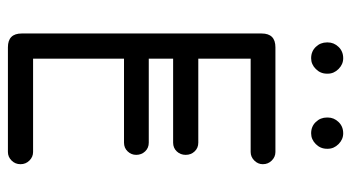

<svg xmlns="http://www.w3.org/2000/svg" viewBox="-216 -650 866 473"><g transform="rotate(90 216.5 -413.0)"><path d="M354 -62Q366 -62 375 -53Q384 -44 384 -31Q384 -18 375 -9Q366 0 354 0H96Q62 0 62 -34V-625Q62 -659 96 -659H354Q366 -659 375 -650Q384 -641 384 -628Q384 -616 375 -607Q366 -598 354 -598H124V-469H331Q344 -469 352.5 -460Q361 -451 361 -438Q361 -425 352.5 -416Q344 -407 331 -407H124V-347H331Q344 -347 352.5 -338Q361 -329 361 -316Q361 -304 352.5 -295Q344 -286 331 -286H124V-62ZM269 -788Q269 -803 280 -814.5Q291 -826 308 -826Q323 -826 334.5 -814.5Q346 -803 346 -788V-786Q346 -770 334.5 -758.5Q323 -747 308 -747Q291 -747 280 -758.5Q269 -770 269 -786ZM84 -788Q84 -803 95 -814.5Q106 -826 123 -826Q138 -826 149.5 -814.5Q161 -803 161 -788V-786Q161 -770 149.5 -758.5Q138 -747 123 -747Q106 -747 95 -758.5Q84 -770 84 -786Z"/></g></svg>

Font: Libertine Sup Medium
Style: Regular
Weight: 500
Designer: Bastien Sozeau
Foundry: NBR — Bastien Sozeau
Version: Version 2.003; ttfautohint (v1.8.4.7-5d5b);gftools[0.9.33]